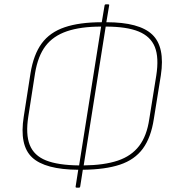

<svg xmlns="http://www.w3.org/2000/svg" viewBox="-20 -768 800 881"><path d="M332 93Q326 93 327 88L339 11Q187 10 127.5 -45.5Q68 -101 89 -233L120 -432Q134 -518 171.5 -569Q209 -620 277 -643Q345 -666 447 -666L460 -744Q461 -748 465 -748H476Q482 -748 481 -744L468 -666Q619 -666 678.5 -609.5Q738 -553 718 -422L686 -223Q673 -137 635.5 -86Q598 -35 530.5 -12.5Q463 10 360 11L348 88Q347 93 343 93ZM343 -9 444 -646Q350 -646 287 -624.5Q224 -603 189 -557Q154 -511 141 -433L110 -234Q97 -152 116.5 -103Q136 -54 191 -32Q246 -10 343 -9ZM364 -9Q458 -10 520.5 -31Q583 -52 618.5 -98.5Q654 -145 665 -222L697 -421Q710 -504 690.5 -552.5Q671 -601 616 -623.5Q561 -646 465 -646Z"/></svg>

Font: Sofia Sans Semi Condensed Thin
Style: Italic
Weight: 250
Italic angle: -9°
Version: Version 4.100